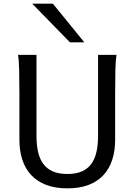

<svg xmlns="http://www.w3.org/2000/svg" viewBox="-20 -1011 743 1043"><path d="M612.8 -712.9Q607.9 -683.6 606.7 -630.1Q605.5 -576.7 605.5 -500.5V-251.5Q605.5 -191.9 589.8 -143.3Q574.2 -94.7 542.2 -60.1Q510.3 -25.4 461.4 -6.6Q412.6 12.2 346.7 12.2Q279.8 12.2 230.7 -6.6Q181.6 -25.4 149.4 -60.1Q117.2 -94.7 101.3 -143.3Q85.4 -191.9 85.4 -251.5V-500.5Q85.4 -572.8 84.2 -628.2Q83 -683.6 78.1 -712.9H178.2V-273.4Q178.2 -225.6 186.5 -187.3Q194.8 -148.9 214.4 -121.8Q233.9 -94.7 266.1 -80.3Q298.3 -65.9 346.7 -65.9Q394 -65.9 425.8 -80.3Q457.5 -94.7 476.8 -121.8Q496.1 -148.9 504.4 -187.3Q512.7 -225.6 512.7 -273.4V-712.9ZM267.1 -991.2 438 -781.2H359.9L154.8 -991.2Z"/></svg>

Font: Andika
Style: Regular
Weight: 400
Designer: Victor Gaultney, Annie Olsen, Julie Remington, Don Collingsworth, Eric Hays
Foundry: SIL International
Version: Version 1.001